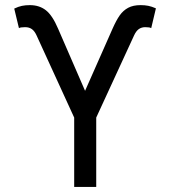

<svg xmlns="http://www.w3.org/2000/svg" viewBox="-20 -737 671 757"><path d="M272.5 -273.4 124 -597.7Q116.2 -614.7 105.5 -622.3Q94.7 -629.9 79.1 -629.9Q60.1 -629.9 54.7 -626L36.1 -703.1Q52.2 -710.9 66.4 -713.9Q80.6 -716.8 97.7 -716.8Q134.8 -716.8 160.6 -696.8Q186.5 -676.8 209 -624L315.4 -378.9L423.8 -624Q438.5 -657.2 452.1 -676.5Q465.8 -695.8 485.4 -706.3Q504.9 -716.8 534.2 -716.8Q550.8 -716.8 564.5 -714.1Q578.1 -711.4 594.7 -704.1L576.2 -626Q570.8 -629.9 552.7 -629.9Q538.1 -629.9 527.3 -622.3Q516.6 -614.7 508.8 -597.7L359.4 -273.4V0H272.5Z"/></svg>

Font: Pretendard GOV
Style: Regular
Weight: 400
Designer: Base glyphs from Inter by Rasmus Andersson; Hangeul glyphs from Noto Sans CJK(Source Han Sans) by Jang Soo-young and Kan
Foundry: Kil Hyung-jin
Version: Version 1.309